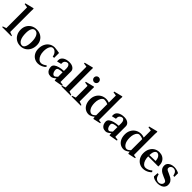

<svg xmlns="http://www.w3.org/2000/svg" viewBox="445 -2572 4347 4347"><g transform="rotate(45 2618.0 -398.5)"><path d="M12 0V-20L96 -50V-714L4 -729V-751L213 -804L222 -791L220 -718V-50L306 -19V0Z M606 15Q531 15 473 -19.5Q415 -54 382 -115.5Q349 -177 349 -257Q349 -333 382 -391.5Q415 -450 473 -483.5Q531 -517 606 -517Q680 -517 737.5 -485Q795 -453 827.5 -396.5Q860 -340 860 -267Q860 -184 827.5 -120.5Q795 -57 737.5 -21Q680 15 606 15ZM623 -22Q670 -22 696.5 -78.5Q723 -135 723 -236Q723 -351 687.5 -415Q652 -479 590 -479Q541 -479 513.5 -428Q486 -377 486 -285Q486 -161 522.5 -91.5Q559 -22 623 -22Z M1168 14Q1100 14 1048 -17.5Q996 -49 966.5 -105Q937 -161 937 -234Q937 -316 967 -378.5Q997 -441 1050.5 -477.5Q1104 -514 1175 -517Q1189 -517 1217 -513.5Q1245 -510 1279 -506Q1297 -502 1312 -499.5Q1327 -497 1338 -497V-338H1294Q1290 -376 1272 -408.5Q1254 -441 1225.5 -461Q1197 -481 1163 -480Q1118 -479 1089.5 -422.5Q1061 -366 1061 -277Q1061 -209 1081 -156.5Q1101 -104 1135 -74Q1169 -44 1213 -44Q1240 -44 1275 -60Q1310 -76 1337 -100L1361 -71Q1328 -34 1274 -10Q1220 14 1168 14Z M1579 16Q1524 16 1490.5 -7.5Q1457 -31 1442 -68.5Q1427 -106 1427 -147Q1427 -190 1464.5 -220Q1502 -250 1565.5 -266.5Q1629 -283 1704 -287V-371Q1704 -418 1685 -447Q1666 -476 1639 -476Q1602 -476 1575 -450.5Q1548 -425 1547 -387Q1547 -376 1547 -367.5Q1547 -359 1547 -354L1441 -329Q1440 -338 1440 -349Q1440 -360 1440 -371Q1440 -435 1498.5 -475.5Q1557 -516 1658 -516Q1732 -516 1779 -481Q1826 -446 1826 -391V-55L1911 -43V-19L1717 16L1706 7L1704 -50Q1675 -22 1643.5 -3Q1612 16 1579 16ZM1625 -48Q1644 -48 1663 -62.5Q1682 -77 1704 -100V-244Q1628 -242 1588.5 -226.5Q1549 -211 1549 -173Q1549 -141 1559 -112.5Q1569 -84 1586 -66Q1603 -48 1625 -48Z M1912 0V-20L1996 -50V-714L1904 -729V-751L2113 -804L2122 -791L2120 -718V-50L2206 -19V0Z M2234 0V-20L2320 -50V-426L2228 -441V-463L2437 -516L2446 -503L2444 -431V-51L2530 -20V0ZM2366 -589Q2334 -589 2311.5 -612Q2289 -635 2289 -667Q2289 -699 2311.5 -721.5Q2334 -744 2366 -744Q2397 -744 2419 -721.5Q2441 -699 2441 -667Q2441 -635 2419 -612Q2397 -589 2366 -589Z M2945 10 2936 -3 2931 -47Q2899 -20 2862 -2Q2825 16 2791 16Q2729 16 2679.5 -16Q2630 -48 2602 -107.5Q2574 -167 2574 -248Q2574 -325 2607 -386Q2640 -447 2699 -482Q2758 -517 2836 -517Q2882 -517 2929 -498V-724L2839 -739V-761L3046 -814L3055 -801L3051 -734V-62L3121 -50V-29ZM2839 -38Q2857 -38 2881 -53Q2905 -68 2929 -93V-448Q2899 -463 2869.5 -469.5Q2840 -476 2816 -476Q2785 -476 2760 -449.5Q2735 -423 2720 -377Q2705 -331 2705 -271Q2705 -161 2744.5 -99.5Q2784 -38 2839 -38Z M3334 16Q3279 16 3245.5 -7.5Q3212 -31 3197 -68.5Q3182 -106 3182 -147Q3182 -190 3219.5 -220Q3257 -250 3320.5 -266.5Q3384 -283 3459 -287V-371Q3459 -418 3440 -447Q3421 -476 3394 -476Q3357 -476 3330 -450.5Q3303 -425 3302 -387Q3302 -376 3302 -367.5Q3302 -359 3302 -354L3196 -329Q3195 -338 3195 -349Q3195 -360 3195 -371Q3195 -435 3253.5 -475.5Q3312 -516 3413 -516Q3487 -516 3534 -481Q3581 -446 3581 -391V-55L3666 -43V-19L3472 16L3461 7L3459 -50Q3430 -22 3398.5 -3Q3367 16 3334 16ZM3380 -48Q3399 -48 3418 -62.5Q3437 -77 3459 -100V-244Q3383 -242 3343.5 -226.5Q3304 -211 3304 -173Q3304 -141 3314 -112.5Q3324 -84 3341 -66Q3358 -48 3380 -48Z M4064 10 4055 -3 4050 -47Q4018 -20 3981 -2Q3944 16 3910 16Q3848 16 3798.5 -16Q3749 -48 3721 -107.5Q3693 -167 3693 -248Q3693 -325 3726 -386Q3759 -447 3818 -482Q3877 -517 3955 -517Q4001 -517 4048 -498V-724L3958 -739V-761L4165 -814L4174 -801L4170 -734V-62L4240 -50V-29ZM3958 -38Q3976 -38 4000 -53Q4024 -68 4048 -93V-448Q4018 -463 3988.5 -469.5Q3959 -476 3935 -476Q3904 -476 3879 -449.5Q3854 -423 3839 -377Q3824 -331 3824 -271Q3824 -161 3863.5 -99.5Q3903 -38 3958 -38Z M4529 15Q4461 15 4407 -18Q4353 -51 4321.5 -109Q4290 -167 4290 -241Q4290 -322 4321 -384Q4352 -446 4407.5 -481Q4463 -516 4537 -516Q4596 -516 4643 -490.5Q4690 -465 4717.5 -417Q4745 -369 4745 -300Q4745 -293 4745 -284.5Q4745 -276 4744 -268H4420Q4421 -201 4438.5 -150Q4456 -99 4487.5 -70Q4519 -41 4559 -41Q4596 -41 4638.5 -60Q4681 -79 4712 -109L4737 -79Q4716 -52 4682 -30.5Q4648 -9 4608.5 3Q4569 15 4529 15ZM4505 -472Q4470 -472 4445.5 -431Q4421 -390 4419 -308L4613 -313Q4608 -392 4576.5 -432Q4545 -472 4505 -472Z M5005 17Q4950 17 4901.5 1.5Q4853 -14 4833 -39L4840 -150H4873L4891 -95Q4903 -59 4933 -37Q4963 -15 5001 -15Q5046 -15 5075 -41.5Q5104 -68 5104 -106Q5104 -128 5088.5 -142Q5073 -156 5048.5 -166Q5024 -176 4996 -188Q4956 -204 4916 -226.5Q4876 -249 4849.5 -285.5Q4823 -322 4823 -380Q4823 -420 4847.5 -451Q4872 -482 4915.5 -499.5Q4959 -517 5013 -517Q5053 -517 5095.5 -505.5Q5138 -494 5168 -477V-359H5134L5115 -415Q5104 -447 5077.5 -466Q5051 -485 5017 -485Q4978 -485 4952.5 -461.5Q4927 -438 4927 -404Q4927 -382 4942 -368Q4957 -354 4980.5 -344Q5004 -334 5031 -322Q5070 -306 5108.5 -283.5Q5147 -261 5172.5 -224.5Q5198 -188 5198 -130Q5198 -87 5173 -53.5Q5148 -20 5104.5 -1.5Q5061 17 5005 17Z"/></g></svg>

Font: Wittgenstein Semibold
Style: Regular
Weight: 600
Designer: Jörg Drees
Foundry: Jörg Drees
Version: Version 1.303; ttfautohint (v1.8.4.7-5d5b)